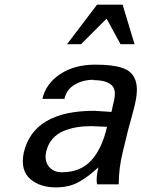

<svg xmlns="http://www.w3.org/2000/svg" viewBox="-20 -791 608 825"><path d="M179.2 -142.1Q169.4 -101.6 189.2 -76.2Q209 -50.8 246.1 -50.8Q324.7 -50.8 371.3 -100.8Q418 -150.9 439.9 -246.1Q374 -249 372.1 -249Q338.4 -249 309.3 -244.1Q280.3 -239.3 252.7 -227.8Q225.1 -216.3 205.8 -194.3Q186.5 -172.4 179.2 -142.1ZM381.8 -446.8V-448.2Q336.9 -448.2 301.5 -427.7Q266.1 -407.2 256.8 -366.2H162.1Q177.2 -432.1 238.8 -472.7Q300.3 -513.2 388.2 -513.2Q426.8 -513.2 454.6 -510Q482.4 -506.8 505.1 -499.3Q527.8 -491.7 541.3 -478.8Q554.7 -465.8 561.8 -446.5Q568.8 -427.2 568.1 -400.9Q567.4 -374.5 559.1 -339.8Q553.2 -314.5 542.2 -275.4Q531.2 -236.3 529.8 -230L508.8 -143.1L506.8 -134.8Q490.2 -66.9 490.2 1H397Q391.6 -24.9 402.8 -71.8Q377.9 -49.8 363.5 -38.6Q349.1 -27.3 325.4 -12.9Q301.8 1.5 275.9 7.8Q250 14.2 219.2 14.2Q187.5 14.2 159.9 5.6Q132.3 -2.9 110.8 -21Q89.4 -39.1 81.8 -67.1Q74.2 -95.2 82 -134.8Q124 -314.9 384.8 -314.9Q392.6 -314.9 419.4 -312.7Q446.3 -310.5 459 -310.1L471.2 -365.2Q475.6 -388.7 471.7 -404.5Q467.8 -420.4 453.9 -429.7Q439.9 -439 422.4 -442.9Q404.8 -446.8 381.8 -446.8ZM558.1 -601.1H498L438 -710.9L328.1 -601.1H268.1L397 -771H506.8Z"/></svg>

Font: Perun
Style: Italic
Weight: 400
Italic angle: -12°
Foundry: Stefan Peev, Context Ltd
Version: Version 001.000